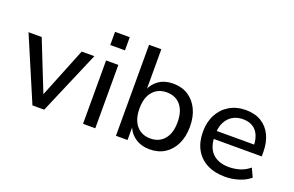

<svg xmlns="http://www.w3.org/2000/svg" viewBox="-89 -1049 2143 1398"><g transform="rotate(20 982.5 -350.0)"><path d="M221 0 12 -491H114L276 -84H260L424 -491H522L312 0Z M603 -607V-709H717V-607ZM613 0V-491H708V0Z M1131 9Q1066 9 1019 -23Q972 -55 953 -110H958V0H868V-705H963V-386H957Q976 -438 1021.5 -469Q1067 -500 1131 -500Q1199 -500 1248 -468.5Q1297 -437 1324.5 -380Q1352 -323 1352 -246Q1352 -169 1324.5 -111.5Q1297 -54 1247.5 -22.5Q1198 9 1131 9ZM1109 -67Q1177 -67 1216.5 -114Q1256 -161 1256 -246Q1256 -331 1216.5 -377.5Q1177 -424 1109 -424Q1041 -424 1001 -377.5Q961 -331 961 -246Q961 -161 1001 -114Q1041 -67 1109 -67Z M1716 9Q1634 9 1575 -21.5Q1516 -52 1484.5 -109Q1453 -166 1453 -245Q1453 -320 1483 -377.5Q1513 -435 1568 -467.5Q1623 -500 1695 -500Q1765 -500 1814.5 -470Q1864 -440 1890.5 -385Q1917 -330 1917 -254V-222H1526V-284H1853L1836 -267Q1836 -346 1800 -388Q1764 -430 1697 -430Q1650 -430 1615.5 -408.5Q1581 -387 1562.5 -348Q1544 -309 1544 -255V-247Q1544 -187 1564 -147.5Q1584 -108 1623 -87.5Q1662 -67 1717 -67Q1759 -67 1800 -79Q1841 -91 1877 -121L1908 -54Q1872 -23 1820 -7Q1768 9 1716 9Z"/></g></svg>

Font: Nunito Sans 12pt ExtraLight 10pt Medium
Style: Regular
Weight: 500
Version: Version 3.101;gftools[0.9.27]